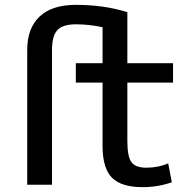

<svg xmlns="http://www.w3.org/2000/svg" viewBox="-20 -760 804 790"><path d="M194 -555V0H92V-555Q92 -644 143 -692Q194 -740 292 -740Q408 -740 504 -710V-500H692V-420H504V-180Q504 -115 521 -92.5Q538 -70 582 -70Q632 -70 672 -88L687 -10Q630 10 567 10Q479 10 440.5 -29Q402 -68 402 -160V-420H292V-500H402V-648Q346 -660 293 -660Q238 -660 216 -636Q194 -612 194 -555Z"/></svg>

Font: Mplus 1p Medium
Style: Regular
Weight: 500
Version: Version 1.061